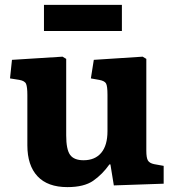

<svg xmlns="http://www.w3.org/2000/svg" viewBox="-20 -752 717 786"><path d="M256 14Q175 14 133.5 -30.5Q92 -75 92 -157V-363Q92 -395 87 -408Q82 -421 59 -425L21 -431L29 -507L236 -520L251 -511V-198Q251 -140 267 -118Q283 -96 322 -96Q369 -96 394.5 -126.5Q420 -157 420 -215V-364Q420 -400 414 -410.5Q408 -421 386 -425L352 -431L364 -507L564 -520L579 -511V-135Q579 -106 585.5 -95Q592 -84 611 -80L650 -73V0L446 7L432 -79H428Q399 -38 361.5 -12Q324 14 256 14ZM160 -625V-732H479V-625Z"/></svg>

Font: Literata
Style: Bold
Weight: 700
Designer: Latin by Veronika Burian and Jose Scaglione. Greek by Irene Vlachou. Cyrillic by Vera Evstafieva.
Foundry: TypeTogether
Version: Version 3.103; ttfautohint (v1.8.4.7-5d5b);gftools[0.9.29]